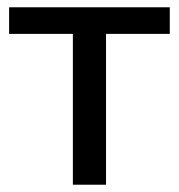

<svg xmlns="http://www.w3.org/2000/svg" viewBox="-20 -507 490 527"><path d="M180 0V-414H5V-487H446V-414H271V0Z"/></svg>

Font: Nunito Sans 12pt Medium
Style: Regular
Weight: 500
Designer: Vernon Adams
Foundry: Vernon Adams
Version: Version 3.101;gftools[0.9.27]